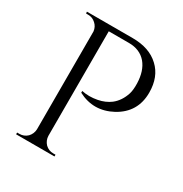

<svg xmlns="http://www.w3.org/2000/svg" viewBox="-164 -825 904 949"><g transform="rotate(30 288.5 -350.0)"><path d="M321 -700Q417 -700 472 -648Q527 -597 527 -507Q527 -395 429 -341Q332 -289 236 -339V-349Q277 -340 324 -349Q365 -357 394 -379Q430 -407 446 -457Q453 -480 452 -517Q450 -587 416 -628Q380 -670 317 -670H202V-73Q203 -47 221 -28Q240 -10 266 -10H279V0H60V-10H73Q99 -10 118 -28Q136 -47 137 -73V-632Q134 -657 116 -673Q98 -690 73 -690H61L60 -700Z"/></g></svg>

Font: Cinzel(RUS BY LYAJKA)
Style: Regular
Weight: 400
Designer: Natanael Gama
Version: Version 1.001;PS 001.001;hotconv 1.0.56;makeotf.lib2.0.21325